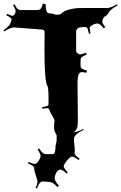

<svg xmlns="http://www.w3.org/2000/svg" viewBox="-62 -947 686 1086"><path d="M175.3 -779.8 15.6 -792Q-2 -792 -38.6 -769L-42.5 -774.9Q-7.3 -800.8 -2.4 -816.9L2.4 -831.1Q3.4 -833 3.4 -836.9Q3.4 -846.7 -26.4 -860.8L-21.5 -869.1Q0.5 -857.9 7.8 -857.9Q15.1 -857.9 20.8 -866.5Q26.4 -875 26.4 -884Q26.4 -893.1 11.7 -918.9L19.5 -922.9Q31.7 -900.9 38.8 -895.5Q45.9 -890.1 55.7 -890.1H146.5Q160.2 -890.1 167.2 -896.5Q174.3 -902.8 180.7 -926.8L196.3 -922.9Q196.3 -881.3 208 -874.5Q213.9 -871.1 220.2 -871.1Q241.7 -870.1 253.4 -862.8L274.4 -865.2Q279.8 -865.2 283.7 -869.1Q297.4 -884.8 327.6 -892.6Q357.9 -900.4 376.5 -901.1Q395 -901.9 426.3 -901.9H546.4Q563 -901.9 600.6 -922.9L603.5 -917Q561.5 -893.1 553.7 -877.4Q545.9 -861.8 536.6 -857.2Q527.3 -852.5 526.4 -850.1L520.5 -840.8Q516.6 -831.1 516.6 -823Q516.6 -814.9 533.7 -793L523.4 -787.1Q503.9 -814 489.5 -814Q475.1 -814 460.2 -805.2Q445.3 -796.4 445.3 -789.1Q445.3 -781.7 449.7 -757.8L441.4 -755.9Q434.1 -787.6 430.2 -790.5Q426.3 -793.5 421.4 -793.9H420.4Q385.7 -793.9 378.4 -787.4Q371.1 -780.8 368.7 -772.9V-659.2Q369.6 -649.9 372.6 -649.9Q383.3 -639.2 391.8 -639.2Q400.4 -639.2 424.3 -648.9L428.7 -639.2Q404.8 -628.4 399.2 -622.8Q393.6 -617.2 393.6 -606.9V-578.1Q393.6 -569.8 395.5 -565.4Q399.4 -555.7 430.7 -547.9L426.3 -535.2Q412.1 -539.1 399.4 -539.1Q376.5 -539.1 376.5 -479L378.4 -272.9Q378.4 -231 372.6 -220.2Q366.7 -209.5 363.3 -206.1Q359.9 -202.6 357.7 -201.2Q355.5 -199.7 355.5 -199.2Q373.5 -199.2 409.7 -217.8L411.6 -212.9Q382.3 -198.2 375.7 -191.7Q369.1 -185.1 366.2 -182.9Q363.3 -180.7 361.3 -176.5Q359.4 -172.4 358.4 -170.9Q356.4 -168 356.4 -161.6V-149.9L361.3 -100.1L359.4 -81.1Q359.4 -69.3 388.7 -48.8L383.3 -42Q356.4 -61 345.7 -61Q335 -61 316.7 -38.6Q298.3 -16.1 298.3 -5.9Q298.3 4.4 321.3 27.8L315.4 35.2Q292.5 12.2 279.5 12.2Q266.6 12.2 257.1 28.6Q247.6 44.9 247.6 61.3Q247.6 77.6 271.5 104L262.7 110.8Q236.3 82 217.3 82H213.4L179.7 79.1Q178.7 80.1 177.7 80.1H175.3Q168 81.5 162.1 88.9Q156.2 96.2 146.5 119.1L139.6 116.2Q150.4 88.9 150.4 81.3Q150.4 73.7 141.4 47.9Q132.3 22 131.8 10Q131.3 -2 125.2 -7.6Q119.1 -13.2 95.7 -22.9L99.6 -30.8Q124.5 -20 135 -20Q145.5 -20 156.5 -37.1Q167.5 -54.2 167.5 -65.2Q167.5 -76.2 150.4 -102.1L158.7 -107.9Q172.9 -86.9 180.7 -81.1Q188.5 -75.2 198.7 -75.2H234.4Q246.6 -75.2 248.5 -86.9L252.4 -110.8L251.5 -118.2L258.3 -149.9V-180.2Q258.3 -183.1 256.3 -187Q243.7 -205.6 243.7 -224.6Q243.7 -243.7 246.6 -267.1Q246.6 -270 233.6 -292Q220.7 -314 217.3 -325.2Q215.8 -335 205.6 -335Q195.3 -335 177.7 -332L176.3 -340.8Q207.5 -346.2 210 -350.3Q212.4 -354.5 212.4 -358.9V-394Q212.4 -456.1 204.6 -463.9Q189.5 -493.7 189.5 -669.9L190.4 -766.1Q190.4 -772 186 -775.9Q181.6 -779.8 175.3 -779.8Z"/></svg>

Font: Eater
Style: Regular
Weight: 400
Version: Version 001.002